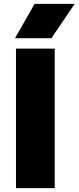

<svg xmlns="http://www.w3.org/2000/svg" viewBox="-20 -971 406 991"><path d="M62.5 0V-720H262.5V0ZM57.5 -774 158.5 -951H365.5L245.5 -774Z"/></svg>

Font: Geologica Black
Style: Regular
Weight: 900
Designer: Sindre Bremnes, Frode Helland
Foundry: Monokrom Skriftforlag AS
Version: Version 1.010;gftools[0.9.28]